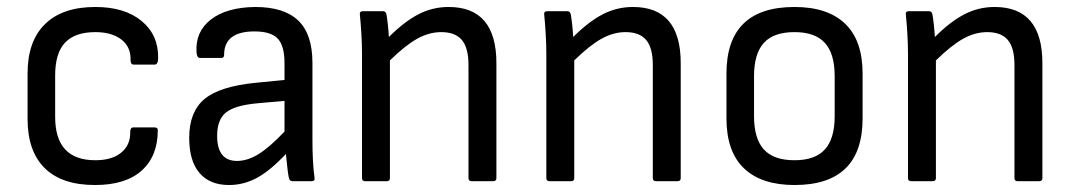

<svg xmlns="http://www.w3.org/2000/svg" viewBox="-20 -519 3078 550"><path d="M252 11Q157 11 108 -37.5Q59 -86 59 -178V-309Q59 -401 109 -450Q159 -499 253 -499Q337 -499 385.5 -459Q434 -419 433 -353Q433 -334 423 -334H363Q354 -334 354 -347Q355 -385 327.5 -406Q300 -427 253 -427Q195 -427 166.5 -397Q138 -367 138 -303V-184Q138 -60 253 -60Q301 -60 327.5 -82Q354 -104 353 -141Q353 -154 362 -154H423Q432 -154 432 -146Q432 -72 386 -30.5Q340 11 252 11Z M636 11Q581 11 551.5 -23.5Q522 -58 522 -124Q522 -199 566 -235.5Q610 -272 714 -282L795 -290V-338Q795 -388 775.5 -408.5Q756 -429 709 -429Q622 -429 622 -362Q622 -353 614 -353H553Q544 -353 543 -369Q539 -428 584 -463Q629 -498 711 -499Q794 -499 834.5 -460Q875 -421 875 -339V-120Q875 -51 881 -10Q883 0 872 0H817Q809 0 807 -12Q805 -21 803 -40Q801 -59 799 -78Q754 -30 716 -9.5Q678 11 636 11ZM602 -130Q602 -58 659 -58Q688 -58 719 -76.5Q750 -95 795 -142V-230L716 -223Q652 -217 627 -196.5Q602 -176 602 -130Z M1026 0Q1017 0 1017 -9V-366Q1017 -394 1015 -425.5Q1013 -457 1011 -476Q1009 -487 1020 -487H1077Q1085 -487 1087 -478Q1089 -467 1091 -449Q1093 -431 1094 -413Q1138 -457 1178.5 -478Q1219 -499 1265 -499Q1402 -499 1402 -338V-9Q1402 0 1393 0H1331Q1322 0 1322 -9V-333Q1322 -382 1303 -404.5Q1284 -427 1244 -427Q1209 -427 1175 -408Q1141 -389 1097 -346V-9Q1097 0 1088 0Z M1554 0Q1545 0 1545 -9V-366Q1545 -394 1543 -425.5Q1541 -457 1539 -476Q1537 -487 1548 -487H1605Q1613 -487 1615 -478Q1617 -467 1619 -449Q1621 -431 1622 -413Q1666 -457 1706.5 -478Q1747 -499 1793 -499Q1930 -499 1930 -338V-9Q1930 0 1921 0H1859Q1850 0 1850 -9V-333Q1850 -382 1831 -404.5Q1812 -427 1772 -427Q1737 -427 1703 -408Q1669 -389 1625 -346V-9Q1625 0 1616 0Z M2256 11Q2161 11 2111 -37Q2061 -85 2061 -180V-308Q2061 -499 2256 -499Q2351 -499 2401 -451Q2451 -403 2451 -308V-180Q2451 11 2256 11ZM2256 -60Q2315 -60 2343 -91Q2371 -122 2371 -186V-301Q2371 -365 2343 -396Q2315 -427 2256 -427Q2196 -427 2168 -396Q2140 -365 2140 -301V-186Q2140 -122 2168 -91Q2196 -60 2256 -60Z M2590 0Q2581 0 2581 -9V-366Q2581 -394 2579 -425.5Q2577 -457 2575 -476Q2573 -487 2584 -487H2641Q2649 -487 2651 -478Q2653 -467 2655 -449Q2657 -431 2658 -413Q2702 -457 2742.5 -478Q2783 -499 2829 -499Q2966 -499 2966 -338V-9Q2966 0 2957 0H2895Q2886 0 2886 -9V-333Q2886 -382 2867 -404.5Q2848 -427 2808 -427Q2773 -427 2739 -408Q2705 -389 2661 -346V-9Q2661 0 2652 0Z"/></svg>

Font: Sofia Sans Semi Condensed
Style: Regular
Weight: 400
Designer: Botio Nikoltchev, Ani Petrova
Foundry: lettersoup
Version: Version 4.100; ttfautohint (v1.8.4.7-5d5b)